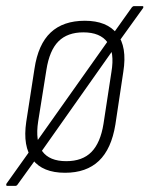

<svg xmlns="http://www.w3.org/2000/svg" viewBox="-38 -558 489 629"><path d="M-14 51Q-17 51 -17.5 49Q-18 47 -17 44L65 -71L75 -84L320 -430L330 -444L394 -534Q396 -536 397.5 -537Q399 -538 402 -538H428Q431 -538 431.5 -536.5Q432 -535 431 -532L349 -418L337 -401L93 -55L82 -40L20 46Q17 51 12 51ZM175 8Q102 8 69 -35Q36 -78 48 -159L75 -333Q87 -413 128 -451.5Q169 -490 240 -490Q312 -490 345.5 -447.5Q379 -405 366 -323L340 -150Q327 -70 286 -31Q245 8 175 8ZM179 -30Q232 -30 261.5 -60Q291 -90 301 -152L327 -322Q338 -387 314 -419.5Q290 -452 235 -452Q183 -452 153.5 -422.5Q124 -393 114 -329L87 -160Q77 -95 100.5 -62.5Q124 -30 179 -30Z"/></svg>

Font: Sofia Sans Condensed ExtraLight
Style: Italic
Weight: 250
Italic angle: -9°
Version: Version 4.100